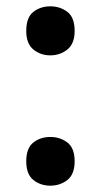

<svg xmlns="http://www.w3.org/2000/svg" viewBox="-20 -574 319 607"><path d="M63 -476Q63 -436 85.5 -417.5Q108 -399 139 -399Q170 -399 193 -417.5Q216 -436 216 -476Q216 -519 193 -536.5Q170 -554 139 -554Q108 -554 85.5 -536.5Q63 -519 63 -476ZM63 -64Q63 -23 85.5 -5Q108 13 139 13Q170 13 193 -5Q216 -23 216 -64Q216 -106 193 -123.5Q170 -141 139 -141Q108 -141 85.5 -123.5Q63 -106 63 -64Z"/></svg>

Font: Noto Sans Hebrew Semi
Style: Regular
Weight: 600
Designer: Monotype Design Team
Foundry: Monotype Imaging Inc.
Version: Version 1.902